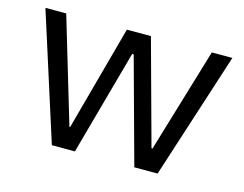

<svg xmlns="http://www.w3.org/2000/svg" viewBox="-76 -623 940 740"><g transform="rotate(15 393.5 -252.5)"><path d="M21 -505H104L229 -86H232L346 -505H442L556 -88H560L685 -505H767L604 0H511L396 -420H390L274 0H182Z"/></g></svg>

Font: 42dot Sans Light
Style: Regular
Weight: 400
Version: Version 1.000